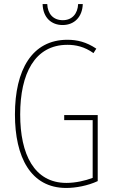

<svg xmlns="http://www.w3.org/2000/svg" viewBox="-20 -921 560 951"><path d="M390 -901H367C365 -854 338 -821 291 -821C244 -821 216 -852 214 -901H191C193 -832 236 -797 290 -797C349 -797 388 -838 390 -901ZM298 -351V-326H439V-40C402 -26 354 -15 309 -15C149 -15 80 -157 80 -354C80 -556 152 -699 314 -699C355 -699 398 -690 443 -658L457 -680C408 -713 362 -724 314 -724C138 -724 54 -574 54 -354C54 -143 132 10 308 10C355 10 415 -1 464 -24V-351Z"/></svg>

Font: Noto Sans Gurmukhi UI ExtraCondensed Thin
Style: Regular
Weight: 100
Width: 2
Designer: Jelle Bosma - Monotype Design Team
Foundry: Monotype Imaging Inc.
Version: Version 2.004